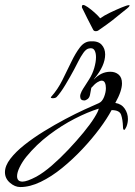

<svg xmlns="http://www.w3.org/2000/svg" viewBox="-216 -449 544 776"><path d="M120 -429Q126 -429 139 -420Q152 -411 166 -398.5Q180 -386 189 -375Q204 -386 229 -398Q254 -410 276 -419Q298 -428 304 -428H305Q308 -428 308 -426Q308 -425 304.5 -421Q301 -417 298 -415Q286 -406 273 -395Q260 -384 239 -367.5Q218 -351 180 -325Q176 -323 171 -323Q164 -323 161 -328Q161 -329 153.5 -342.5Q146 -356 137.5 -373.5Q129 -391 122.5 -404Q116 -417 117 -415Q115 -417 115 -421Q115 -429 120 -429ZM-134 307Q-156 307 -176 289.5Q-196 272 -196 247Q-196 221 -174 192.5Q-152 164 -116.5 136Q-81 108 -38 81.5Q5 55 47.5 32.5Q90 10 126 -6.5Q162 -23 183 -32Q197 -38 204.5 -57Q212 -76 212 -93Q212 -106 208 -114.5Q204 -123 195 -123Q188 -123 177.5 -116.5Q167 -110 153 -94L148 -67Q146 -55 138.5 -49Q131 -43 124 -43Q108 -43 108 -60Q108 -68 114 -80Q118 -88 129 -104.5Q140 -121 144 -128Q158 -150 165 -174.5Q172 -199 172 -218Q172 -236 165.5 -246.5Q159 -257 143 -253Q132 -251 121 -235.5Q110 -220 100.5 -201Q91 -182 84 -169Q68 -139 48.5 -106.5Q29 -74 13 -57Q8 -52 -3 -52Q-7 -52 -9.5 -53.5Q-12 -55 -9 -58Q17 -87 36 -125Q55 -163 72 -198.5Q89 -234 107 -257.5Q125 -281 149 -282Q180 -284 194.5 -268.5Q209 -253 209 -229Q209 -184 166 -132Q165 -131 163 -127Q192 -159 230 -159Q250 -159 263.5 -147.5Q277 -136 277 -112Q277 -97 270.5 -77.5Q264 -58 250 -33Q275 -29 288 -10Q301 9 301 32Q301 48 295 63Q289 76 286 76Q281 76 281 63Q280 34 273.5 15Q267 -4 235 -4Q217 30 186.5 71Q156 112 117 153.5Q78 195 35 230Q-8 265 -51.5 286Q-95 307 -134 307ZM-125 285Q-116 285 -102 280Q-88 275 -69 265Q-40 249 -6.5 220Q27 191 60.5 155.5Q94 120 121.5 86.5Q149 53 165.5 26.5Q182 0 183 -10Q138 4 85.5 31Q33 58 -18 96.5Q-69 135 -110 185Q-126 205 -136.5 226.5Q-147 248 -147 263Q-147 285 -125 285Z"/></svg>

Font: The Nautigal
Style: Bold
Weight: 700
Designer: Robert E. Leuschke
Foundry: Robert E. Leuschke
Version: Version 1.100; ttfautohint (v1.8.3)